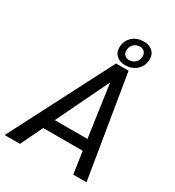

<svg xmlns="http://www.w3.org/2000/svg" viewBox="-237 -1019 1042 1142"><g transform="rotate(30 284.5 -448.0)"><path d="M422 -151H151L78 0H-27L334 -700H420L535 0H444ZM411 -226 360 -585 187 -226ZM303 -790Q303 -837 334 -866.5Q365 -896 415 -896Q450 -896 472.5 -876Q495 -856 495 -824Q495 -777 464 -747.5Q433 -718 383 -718Q348 -718 325.5 -738Q303 -758 303 -790ZM450 -817Q450 -835 438.5 -846.5Q427 -858 408 -858Q382 -858 365 -841Q348 -824 348 -797Q348 -779 359.5 -767.5Q371 -756 390 -756Q416 -756 433 -773Q450 -790 450 -817Z"/></g></svg>

Font: Sarabun
Style: Italic
Weight: 400
Italic angle: -10°
Designer: Suppakit Chalermlarp | Katatrad Co.,Ltd.
Foundry: Cadson Demak Co.,Ltd.
Version: Version 1.000; ttfautohint (v1.6)